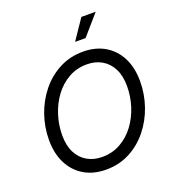

<svg xmlns="http://www.w3.org/2000/svg" viewBox="-167 -1073 1089 1210"><g transform="rotate(-20 378.0 -468.0)"><path d="M337.9 10.7Q253.4 10.7 191.4 -25.9Q129.4 -62.5 95.2 -129.4Q61 -196.3 61 -286.1Q61 -372.6 88.9 -453.4Q116.7 -534.2 168.5 -598.4Q220.2 -662.6 292 -700.4Q363.8 -738.3 451.2 -738.3Q535.6 -738.3 597.7 -701.7Q659.7 -665 693.6 -598.4Q727.5 -531.7 727.5 -440.9Q727.5 -354.5 699.7 -273.7Q671.9 -192.9 620.1 -128.7Q568.4 -64.5 496.8 -26.9Q425.3 10.7 337.9 10.7ZM341.3 -72.8Q409.7 -72.8 464.8 -104Q520 -135.3 559.1 -187.7Q598.1 -240.2 618.9 -305.7Q639.6 -371.1 639.6 -439.9Q639.6 -509.8 614.7 -557.6Q589.8 -605.5 546.6 -630.1Q503.4 -654.8 447.8 -654.8Q379.4 -654.8 324.2 -623.5Q269 -592.3 230 -539.3Q190.9 -486.3 170.2 -420.9Q149.4 -355.5 149.4 -287.1Q149.4 -217.8 174.1 -169.9Q198.7 -122.1 242.2 -97.4Q285.6 -72.8 341.3 -72.8ZM427.2 -813 518.1 -947.3H614.3L497.6 -813Z"/></g></svg>

Font: Inter 24pt
Style: Italic
Weight: 400
Italic angle: -9.3988°
Designer: Rasmus Andersson
Foundry: rsms
Version: Version 4.001;git-66647c0bb